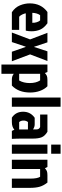

<svg xmlns="http://www.w3.org/2000/svg" viewBox="914 -1654 890 2759"><g transform="rotate(90 1359.5 -275.0)"><path d="M274 -406H199Q184 -388 174.5 -356Q165 -324 165 -294H308Q310 -324 300 -356.5Q290 -389 274 -406ZM410 -105V0H156Q86 -47 57.5 -116.5Q29 -186 29 -257Q29 -421 153 -511H315Q382 -462 406 -407Q430 -352 430 -281Q430 -241 421 -200H172Q175 -177 189.5 -147.5Q204 -118 221 -105Z M656 -321 718 -511H857L762 -262L861 0H724L655 -198H651L585 0H448L547 -262L452 -511H589L652 -321Z M908 -511H1015L1030 -475Q1052 -495 1071.5 -503Q1091 -511 1130 -511H1220Q1262 -470 1286 -405Q1310 -340 1310 -262Q1310 -95 1210 0H1125Q1072 0 1041 -28V150H908ZM1041 -105H1137Q1174 -168 1174 -258Q1174 -348 1136 -406H1041Z M1514 -700V0H1382V-700Z M1841 -231H1734Q1713 -205 1713 -169Q1713 -127 1735 -105H1841ZM1626 -511H1874Q1934 -475 1953 -428.5Q1972 -382 1972 -302V-152Q1972 -69 1976 0H1862L1844 -36Q1805 0 1734 0H1671Q1586 -56 1586 -162Q1586 -267 1673 -328H1767Q1806 -328 1840 -304V-354Q1840 -393 1806 -406H1626Z M2058 0V-511H2190V0ZM2058 -700H2190V-565H2058Z M2498 -511H2604Q2648 -455 2664 -399Q2680 -343 2680 -259V0H2547V-269Q2547 -364 2521 -406H2409V0H2276V-511H2380L2398 -475Q2420 -495 2439.5 -503Q2459 -511 2498 -511Z"/></g></svg>

Font: Jockey One
Style: Regular
Weight: 400
Designer: TypeTogether
Foundry: TypeTogether
Version: Version 1.002